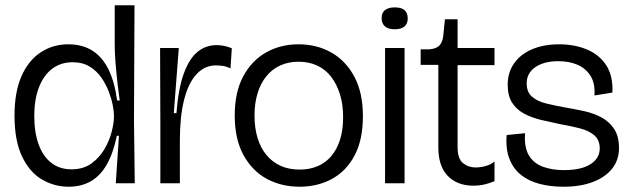

<svg xmlns="http://www.w3.org/2000/svg" viewBox="-20 -695 2392 728"><path d="M240 13Q186 13 139 -14.5Q92 -42 63.5 -102Q35 -162 35 -257Q35 -345 61 -405Q87 -465 133.5 -496Q180 -527 239 -527Q293 -527 331 -502.5Q369 -478 392 -430.5Q415 -383 424 -314H434Q427 -364 423 -402.5Q419 -441 417 -471Q415 -501 415 -527V-675H490L488 -238L491 0H419L431 -180H423Q409 -113 384.5 -70.5Q360 -28 324 -7.5Q288 13 240 13ZM251 -53Q296 -53 326.5 -75Q357 -97 376 -129.5Q395 -162 403.5 -195.5Q412 -229 412 -251V-259Q412 -272 407.5 -296Q403 -320 392.5 -347.5Q382 -375 364.5 -400.5Q347 -426 320 -442.5Q293 -459 255 -459Q212 -459 179.5 -435.5Q147 -412 128.5 -366Q110 -320 110 -255Q110 -193 126.5 -147.5Q143 -102 174.5 -77.5Q206 -53 251 -53Z M588 0V-235L587 -513H658L639 -266H649Q656 -358 676.5 -415Q697 -472 728.5 -498Q760 -524 801 -524Q815 -524 830 -521Q845 -518 859 -512L854 -436Q839 -443 825 -445Q811 -447 798 -447Q756 -447 725 -413.5Q694 -380 678 -316.5Q662 -253 662 -163V0Z M1116 13Q1047 13 991.5 -17Q936 -47 903 -107.5Q870 -168 870 -257Q870 -346 902.5 -406Q935 -466 989.5 -496.5Q1044 -527 1112 -527Q1181 -527 1236 -496Q1291 -465 1323.5 -404.5Q1356 -344 1356 -254Q1356 -165 1324.5 -105.5Q1293 -46 1238.5 -16.5Q1184 13 1116 13ZM1116 -52Q1154 -52 1184.5 -65Q1215 -78 1236.5 -103.5Q1258 -129 1269.5 -166Q1281 -203 1281 -251Q1281 -299 1269 -337.5Q1257 -376 1235.5 -404Q1214 -432 1182.5 -446.5Q1151 -461 1112 -461Q1074 -461 1043 -447Q1012 -433 990 -406Q968 -379 956.5 -341Q945 -303 945 -258Q945 -210 956.5 -172Q968 -134 990.5 -107Q1013 -80 1044.5 -66Q1076 -52 1116 -52Z M1440 0V-513H1514V0ZM1477 -584Q1452 -584 1439.5 -595Q1427 -606 1427 -626Q1427 -647 1440 -657Q1453 -667 1477 -667Q1502 -667 1514 -656.5Q1526 -646 1526 -625Q1526 -606 1514 -595Q1502 -584 1477 -584Z M1775 9Q1742 9 1717 -1.5Q1692 -12 1675 -31Q1658 -50 1650 -76.5Q1642 -103 1642 -136V-449H1575V-508H1608Q1635 -510 1647 -523.5Q1659 -537 1661 -562L1667 -622H1715V-513H1855V-448H1715V-138Q1715 -93 1735.5 -76.5Q1756 -60 1784 -60Q1801 -60 1821.5 -65.5Q1842 -71 1855 -83V-8Q1836 0 1816.5 4.5Q1797 9 1775 9Z M2116 13Q2068 13 2027 2.5Q1986 -8 1956.5 -31Q1927 -54 1912 -91.5Q1897 -129 1901 -183L1971 -190Q1967 -137 1985 -106.5Q2003 -76 2038 -63Q2073 -50 2118 -50Q2184 -50 2219 -72.5Q2254 -95 2254 -132Q2254 -164 2234 -181.5Q2214 -199 2180 -208Q2146 -217 2105 -224Q2067 -232 2031 -240.5Q1995 -249 1966.5 -264.5Q1938 -280 1921.5 -306Q1905 -332 1905 -374Q1905 -420 1929 -454.5Q1953 -489 1997 -508Q2041 -527 2101 -527Q2157 -527 2204 -508Q2251 -489 2278 -448.5Q2305 -408 2302 -344L2234 -333Q2237 -379 2219 -407.5Q2201 -436 2169.5 -449.5Q2138 -463 2097 -463Q2043 -463 2010 -440.5Q1977 -418 1977 -379Q1977 -346 1997 -328.5Q2017 -311 2051.5 -302.5Q2086 -294 2126 -287Q2162 -281 2197.5 -273Q2233 -265 2262 -249Q2291 -233 2309 -205.5Q2327 -178 2327 -134Q2327 -88 2301 -55.5Q2275 -23 2228 -5Q2181 13 2116 13Z"/></svg>

Font: Bricolage Grotesque 48pt Condensed ExtraBold Light
Style: Regular
Weight: 300
Version: Version 1.000;gftools[0.9.30]